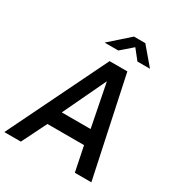

<svg xmlns="http://www.w3.org/2000/svg" viewBox="-218 -1076 1133 1217"><g transform="rotate(30 348.5 -467.5)"><path d="M503 -809H595L488 -935H405L263 -809H363L446 -881ZM-4 0H117L207 -181H475L512 0H633L479 -723H349ZM249 -290 398 -604 460 -290Z"/></g></svg>

Font: United Sans SemiBold
Style: Italic
Weight: 600
Italic angle: -8°
Designer: Pablo Impallari, Rodrigo Fuenzalida (Modified by Dan O. Williams)
Version: Version 1.000;PS 001.000;hotconv 1.0.88;makeotf.lib2.5.64775